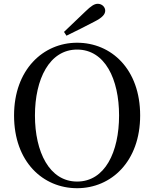

<svg xmlns="http://www.w3.org/2000/svg" viewBox="-20 -974 812 1011"><path d="M317 -806 330 -786C380 -810 429 -835 477 -860C521 -882 534 -900 534 -918C534 -937 517 -954 495 -954C477 -954 460 -943 429 -913C395 -880 355 -843 317 -806ZM386 17C566 17 718 -124 718 -366C718 -610 566 -749 386 -749C207 -749 54 -607 54 -366C54 -121 207 17 386 17ZM386 -18C240 -18 164 -174 164 -366C164 -557 240 -713 386 -713C533 -713 607 -557 607 -366C607 -174 533 -18 386 -18Z"/></svg>

Font: Noto Serif JP Medium
Style: Regular
Weight: 500
Designer: Ryoko NISHIZUKA 西塚涼子 (kana & ideographs); Frank Grießhammer (Latin, Greek & Cyrillic); Wenlong ZHANG 张文龙 (bopomofo); San
Foundry: Adobe
Version: Version 2.001;hotconv 1.1.0;makeotfexe 2.6.0